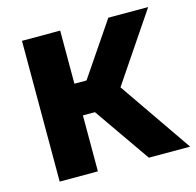

<svg xmlns="http://www.w3.org/2000/svg" viewBox="-91 -689 801 784"><g transform="rotate(-15 309.5 -297.5)"><path d="M444.5 0 234 -302.5 432.5 -595H601L392 -285.5L394.5 -325.5L619 0ZM67.5 0V-595H229V0ZM207 -236.5V-370.5H295.5V-236.5Z"/></g></svg>

Font: Encode Sans SC
Style: Bold
Weight: 700
Version: Version 3.002